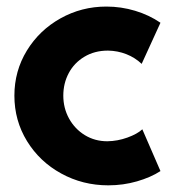

<svg xmlns="http://www.w3.org/2000/svg" viewBox="-20 -553 517 579"><path d="M23.4 -264.6Q23.4 -338.9 61 -400.4Q98.6 -461.9 162.4 -497.6Q226.1 -533.2 300.8 -533.2Q345.2 -533.2 387.5 -520.5Q429.7 -507.8 463.9 -484.4L407.2 -360.4Q387.2 -379.4 361.1 -389.6Q335 -399.9 305.7 -400.4Q265.1 -400.4 234.4 -381.8Q203.6 -363.3 187.3 -332.5Q170.9 -301.8 170.9 -264.6Q170.9 -227.1 188.2 -195.6Q205.6 -164.1 235.8 -145.5Q266.1 -127 303.7 -127Q334.5 -127.4 364.3 -138.2Q394 -148.9 409.2 -163.1L463.9 -37.1Q434.6 -18.1 393.1 -6.1Q351.6 5.9 306.6 5.9Q229.5 5.9 164.6 -29.8Q99.6 -65.4 61.5 -127.4Q23.4 -189.5 23.4 -264.6Z"/></svg>

Font: Reddit Sans Chocolate ExtraBold
Style: Regular
Weight: 800
Designer: Stephen Hutchings
Foundry: Reddit
Version: Version 1.011